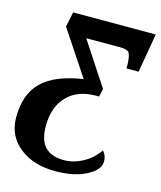

<svg xmlns="http://www.w3.org/2000/svg" viewBox="-115 -620 790 943"><g transform="rotate(15 279.5 -148.0)"><path d="M123 -460 139.2 -536.1H559.1L524.9 -337.9H463.9L462.9 -368.2Q460.4 -411.1 448.7 -420.7Q437 -430.2 408.2 -430.2H233.9L377.9 -210.9L369.1 -169.9H353Q260.3 -169.9 207 -114.7Q153.8 -59.6 153.8 37.1Q153.8 109.9 186.3 143.3Q218.8 176.8 282.2 176.8Q330.6 176.8 377.2 151.9Q423.8 127 456.1 81.1Q461.9 86.9 468.5 100.1Q475.1 113.3 475.1 132.8Q475.1 175.3 412.6 207.8Q350.1 240.2 254.9 240.2Q143.1 240.2 72.5 183.6Q2 127 2 34.2Q2 -85 67.6 -148.4Q133.3 -211.9 273.9 -232.9Z"/></g></svg>

Font: Droid Serif
Style: Bold Italic
Weight: 700
Italic angle: -12°
Designer: Monotype Design team
Foundry: Monotype Imaging Inc.
Version: Version 1.03